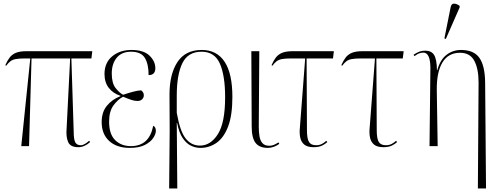

<svg xmlns="http://www.w3.org/2000/svg" viewBox="-20 -825 2828 1084"><path d="M100 0 151 -495H120Q88 -495 69 -491.5Q50 -488 38.5 -479Q27 -470 15 -454L10 -457Q21 -482 34 -499.5Q47 -517 69 -526.5Q91 -536 131 -536H501L496 -495H383L396 -84Q396 -36 405.5 -20.5Q415 -5 436 -5Q447 -5 459.5 -12.5Q472 -20 483 -30L489 -23Q457 6 422 6Q377 6 364.5 -23.5Q352 -53 356 -98L376 -495H158L144 0Z M713 10Q639 10 596.5 -29Q554 -68 554 -136Q554 -192 583.5 -228Q613 -264 660 -282V-284Q618 -298 594 -329Q570 -360 570 -407Q570 -471 613.5 -507Q657 -543 722 -543Q791 -543 824 -511Q857 -479 857 -440Q857 -401 819 -401Q819 -464 797.5 -498.5Q776 -533 720 -533Q667 -533 639 -499Q611 -465 611 -410Q611 -355 633 -327.5Q655 -300 675 -290Q708 -301 733 -307.5Q758 -314 777 -315Q782 -311 787 -304.5Q792 -298 792 -287Q792 -274 782.5 -264.5Q773 -255 757 -255Q740 -255 723 -260.5Q706 -266 675 -279Q646 -264 621 -230.5Q596 -197 596 -138Q596 -67 630.5 -33.5Q665 0 719 0Q823 0 845 -115Q860 -108 860 -86Q860 -69 845.5 -46.5Q831 -24 798.5 -7Q766 10 713 10Z M935 239 938 -86 937 -291Q937 -407 982 -475Q1027 -543 1119 -543Q1204 -543 1248 -476.5Q1292 -410 1292 -278Q1292 -174 1268 -111Q1244 -48 1203 -19Q1162 10 1111 10Q1085 10 1059 -2Q1033 -14 1012 -44.5Q991 -75 980 -131H978L981 239ZM1109 -3Q1169 -3 1210 -67.5Q1251 -132 1251 -276Q1251 -398 1221.5 -465.5Q1192 -533 1118 -533Q1041 -533 1009.5 -468Q978 -403 978 -286V-188Q996 -84 1028 -43.5Q1060 -3 1109 -3Z M1492 10Q1445 10 1423 -18Q1401 -46 1401 -111L1399 -536H1444L1441 -109Q1441 -80 1445 -55.5Q1449 -31 1462 -16.5Q1475 -2 1501 -2Q1514 -2 1526 -7Q1538 -12 1552 -21L1557 -13Q1544 -3 1527 3.5Q1510 10 1492 10Z M1751 6Q1715 6 1697.5 -9Q1680 -24 1675 -48.5Q1670 -73 1673 -103L1703 -495H1623Q1591 -495 1572 -491.5Q1553 -488 1541.5 -479Q1530 -470 1518 -454L1513 -457Q1524 -482 1537 -499.5Q1550 -517 1572 -526.5Q1594 -536 1634 -536H1865L1860 -495H1711L1713 -90Q1713 -42 1724.5 -23.5Q1736 -5 1765 -5Q1784 -5 1798.5 -13Q1813 -21 1822 -30L1828 -23Q1811 -8 1793.5 -1Q1776 6 1751 6Z M2145 6Q2109 6 2091.5 -9Q2074 -24 2069 -48.5Q2064 -73 2067 -103L2097 -495H2017Q1985 -495 1966 -491.5Q1947 -488 1935.5 -479Q1924 -470 1912 -454L1907 -457Q1918 -482 1931 -499.5Q1944 -517 1966 -526.5Q1988 -536 2028 -536H2259L2254 -495H2105L2107 -90Q2107 -42 2118.5 -23.5Q2130 -5 2159 -5Q2178 -5 2192.5 -13Q2207 -21 2216 -30L2222 -23Q2205 -8 2187.5 -1Q2170 6 2145 6Z M2678 239 2682 -359Q2682 -436 2658 -481.5Q2634 -527 2577 -527Q2511 -527 2478 -472.5Q2445 -418 2446 -318L2451 0H2405L2410 -443Q2409 -528 2370 -528Q2362 -528 2349.5 -524.5Q2337 -521 2320 -508L2315 -516Q2331 -527 2346.5 -533Q2362 -539 2380 -539Q2416 -539 2431 -514.5Q2446 -490 2447 -429H2449Q2465 -488 2501 -515.5Q2537 -543 2583 -543Q2655 -543 2686.5 -498.5Q2718 -454 2719 -359L2724 239ZM2497 -605 2489 -608 2524 -783Q2528 -805 2543.5 -804.5Q2559 -804 2575 -792V-783Z"/></svg>

Font: Noto Serif Display Condensed ExtraLight
Style: Regular
Weight: 200
Width: 3
Designer: Monotype Design Team
Foundry: Monotype Imaging Inc.
Version: Version 2.009